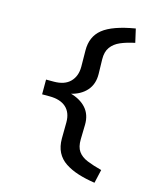

<svg xmlns="http://www.w3.org/2000/svg" viewBox="-130 -791 893 1082"><g transform="rotate(15 316.5 -250.0)"><path d="M526 200Q472 192 428 178Q384 164 351 142Q318 120 301 86.5Q284 53 284 7L285 -88Q285 -145 251.5 -175Q218 -205 155 -205H112V-291H157Q220 -291 252.5 -324Q285 -357 285 -412L284 -507Q283 -588 339 -633Q395 -678 526 -700L544 -621Q496 -611 461 -596Q426 -581 406.5 -554Q387 -527 388 -483L390 -398Q391 -339 357.5 -301Q324 -263 264 -249L263 -252Q324 -236 357.5 -198.5Q391 -161 390 -102L388 -17Q387 28 405 53.5Q423 79 458.5 93.5Q494 108 544 121Z"/></g></svg>

Font: Lexend Mega
Style: Regular
Weight: 400
Designer: Bonnie Shaver-Troup, Thomas Jockin
Foundry: Lexend
Version: Version 1.007